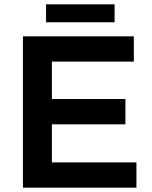

<svg xmlns="http://www.w3.org/2000/svg" viewBox="-20 -868 701 888"><path d="M86 -700H599V-583H220V-410H560V-293H220V-117H611V0H86ZM193 -848H510V-765H193Z"/></svg>

Font: Montserrat arm2 Medium
Style: Regular
Weight: 500
Designer: Julieta Ulanovsky
Foundry: Julieta Ulanovsky
Version: Version 6.000